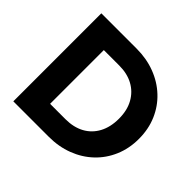

<svg xmlns="http://www.w3.org/2000/svg" viewBox="-167 -897 1089 1089"><g transform="rotate(45 377.0 -353.0)"><path d="M174 0V-137.5H349Q413 -137.5 460.8 -163.2Q508.5 -189 534.8 -237.8Q561 -286.5 561 -354Q561 -421 534.2 -469Q507.5 -517 460 -542.8Q412.5 -568.5 349 -568.5H169V-706H350.5Q430.5 -706 498.2 -680.2Q566 -654.5 616.2 -607.2Q666.5 -560 694.2 -495.5Q722 -431 722 -353Q722 -275.5 694.2 -210.8Q666.5 -146 616.5 -98.8Q566.5 -51.5 499 -25.8Q431.5 0 352.5 0ZM67.5 0V-706H225V0Z"/></g></svg>

Font: Outfit Thin
Style: Regular
Weight: 100
Designer: Rodrigo Fuenzalida
Foundry: fragTYPE
Version: Version 1.100;gftools[0.9.27]